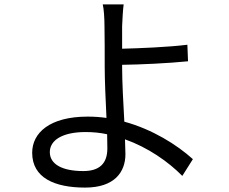

<svg xmlns="http://www.w3.org/2000/svg" viewBox="-20 -805 1040 871"><path d="M466 -196 467 -132C467 -63 431 -29 358 -29C262 -29 206 -60 206 -115C206 -170 265 -206 368 -206C401 -206 434 -203 466 -196ZM541 -785H446C451 -767 454 -722 454 -686C455 -643 455 -561 455 -502C455 -443 459 -351 463 -270C435 -274 407 -276 378 -276C205 -276 126 -202 126 -112C126 2 228 46 366 46C499 46 549 -24 549 -106L547 -173C651 -136 743 -72 807 -7L855 -83C783 -148 672 -218 544 -253C539 -340 534 -437 534 -502V-511C616 -512 744 -518 833 -527L830 -602C740 -591 613 -586 534 -584V-686C535 -716 538 -764 541 -785Z"/></svg>

Font: GenYoGothic2 TW R
Style: Regular
Weight: 400
Version: Version 2.100;PS 2.1;hotconv 16.6.51;makeotf.lib2.5.65220 DE